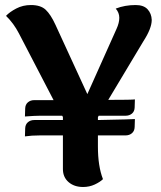

<svg xmlns="http://www.w3.org/2000/svg" viewBox="-20 -728 639 763"><path d="M80.1 -217.8Q80.6 -233.4 90.8 -242.2Q101.1 -251 116.2 -251H230V-263.2L227.1 -268.1H139.2Q118.7 -268.1 79.1 -265.1L80.1 -296.9Q80.6 -312.5 90.8 -321.3Q101.1 -330.1 116.2 -330.1H192.9L55.2 -595.2Q34.2 -635.7 3.9 -665Q18.1 -680.2 44.4 -694.1Q70.8 -708 103 -708Q141.6 -708 161.6 -689.2Q181.6 -670.4 200.2 -629.9L327.1 -354L442.9 -612.8Q454.1 -637.2 454.1 -657.2Q454.1 -677.7 439.9 -693.8Q476.1 -708 519 -708Q550.8 -708 566.4 -691.2Q582 -674.3 583 -648.9Q583 -615.2 549.8 -564L410.2 -331.1Q504.4 -331.1 516.1 -333L515.1 -300.8Q514.6 -285.2 504.4 -276.6Q494.1 -268.1 479 -268.1H372.1L369.1 -262.2V-251Q512.2 -253.9 516.1 -254.9L515.1 -223.1Q514.6 -207.5 504.4 -198.7Q494.1 -189.9 479 -189.9H369.1V-146Q369.1 -67.4 389.2 -16.1Q377.9 -4.9 356.7 5.1Q335.4 15.1 310.1 15.1Q274.9 15.1 252.4 -4.4Q230 -23.9 230 -56.2V-189.9H139.2Q105.5 -189.9 79.1 -186Z"/></svg>

Font: Arima
Style: Bold
Weight: 700
Designer: Joana Correia and Natanael Gama
Foundry: NDISCOVER
Version: Version 1.100;Glyphs 3.1.2 (3151)